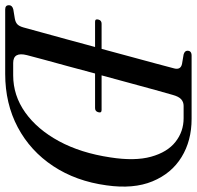

<svg xmlns="http://www.w3.org/2000/svg" viewBox="-32 -710 740 721"><g transform="rotate(90 337.5 -350.0)"><path d="M-3 -14Q-3 -26.5 13 -30.5L46.5 -36Q61 -38.5 68.5 -45.5Q76 -52.5 80.5 -68.5Q87 -93 98.8 -135.2Q110.5 -177.5 124.8 -229.8Q139 -282 154 -337.5H59Q47.5 -337.5 51 -350Q54 -362 66.5 -362H161Q176 -418 190.5 -471.2Q205 -524.5 216.5 -567.2Q228 -610 234.5 -635Q240.5 -659 217.5 -664L182 -670Q168 -674 168 -684.5Q168 -700 186.5 -700H424Q506 -700 567.5 -662.2Q629 -624.5 658.5 -553Q688 -481.5 673.5 -380.5Q658 -266 601.2 -180.2Q544.5 -94.5 455.5 -47.2Q366.5 0 255 0H13Q-3 0 -3 -14ZM260.5 -30Q336 -30 399.8 -75.2Q463.5 -120.5 507.8 -202.2Q552 -284 568.5 -394.5Q583 -486.5 566 -547.8Q549 -609 510.2 -639.5Q471.5 -670 421.5 -670H375Q360.5 -670 350.2 -660.8Q340 -651.5 334 -629.5Q327 -606 315.5 -564Q304 -522 289.8 -469.8Q275.5 -417.5 260.5 -362H390.5Q402.5 -362 399 -350Q396 -337.5 383.5 -337.5H253.5Q239.5 -284.5 226 -235Q212.5 -185.5 201.5 -145.5Q190.5 -105.5 184.5 -81.5Q171.5 -30 214 -30Z"/></g></svg>

Font: Fraunces 144pt Soft
Style: Italic
Weight: 400
Italic angle: -16°
Version: Version 1.000;[b76b70a41]